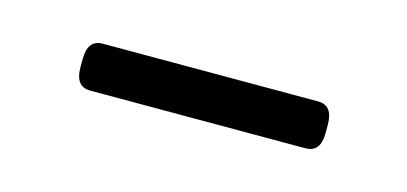

<svg xmlns="http://www.w3.org/2000/svg" viewBox="-25 -352 369 174"><g transform="rotate(15 160.0 -265.0)"><path d="M59 -243Q45 -243 45 -261V-269Q45 -287 59 -287H261Q275 -287 275 -269V-261Q275 -243 261 -243Z"/></g></svg>

Font: Asap ExtraLight
Style: Regular
Weight: 200
Designer: Pablo Cosgaya
Foundry: Omnibus-Type
Version: Version 3.001; ttfautohint (v1.8.4.7-5d5b)